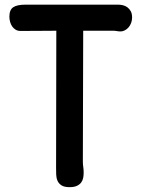

<svg xmlns="http://www.w3.org/2000/svg" viewBox="-20 -774 596 809"><path d="M217.3 -644.5Q183.1 -644.5 146.5 -644Q109.9 -643.6 66.4 -643.6Q54.7 -643.6 45.9 -648.9Q37.1 -654.3 31.2 -662.8Q25.4 -671.4 22.5 -682.1Q19.5 -692.9 19.5 -703.6Q19.5 -732.4 35.6 -743.4Q51.8 -754.4 87.9 -754.4H477.5Q487.3 -754.4 497.8 -752Q508.3 -749.5 516.8 -743.2Q525.4 -736.8 531 -726.6Q536.6 -716.3 536.6 -700.2Q536.6 -688.5 532.7 -677.7Q528.8 -667 522.2 -659.2Q515.6 -651.4 506.6 -646.5Q497.6 -641.6 487.3 -641.6Q479.5 -641.6 472.2 -643.1Q464.8 -644.5 456.5 -644.5H330.6L329.1 -93.8Q329.1 -82 330.8 -70.8Q332.5 -59.6 332.5 -46.4Q332.5 -35.6 330.6 -24.9Q328.6 -14.2 322.3 -5.4Q315.9 3.4 304.2 9Q292.5 14.6 273.4 14.6Q251 14.6 239.3 7.1Q227.5 -0.5 222.4 -12.2Q217.3 -23.9 216.8 -38.1Q216.3 -52.2 216.3 -65.4Z"/></svg>

Font: Autour One
Style: Regular
Weight: 400
Version: Version 1.007; ttfautohint (v0.92) -l 24 -r 24 -G 200 -x 7 -